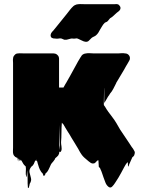

<svg xmlns="http://www.w3.org/2000/svg" viewBox="-20 -786 706 956"><path d="M650 -19Q649 -12 645 -8Q641 -4 639 -3Q637 0 635 6L623 33Q622 35 621 40Q620 45 619 43Q616 36 617 32.5Q618 29 615 21Q605 33 598 47Q591 61 583 75Q577 87 570 98Q563 109 556 120Q554 122 552 126Q548 133 539 142.5Q530 152 520 144Q510 136 505 123Q500 110 496 99Q492 88 488.5 77Q485 66 480 56Q479 54 478.5 52Q478 50 476 49Q475 48 474 47Q473 46 472 45Q471 37 471 28.5Q471 20 470 12Q466 12 463 15Q459 19 455 23.5Q451 28 445 28Q438 29 432 25Q426 21 421 17Q411 9 400 -1Q397 -4 394 -7Q391 -10 388 -14Q386 -17 384 -20Q382 -23 380 -26Q377 -31 374.5 -35.5Q372 -40 370 -44L347 -82Q342 -90 336.5 -99Q331 -108 326 -117L317 -131Q313 -137 310 -142.5Q307 -148 303 -154Q303 -155 302.5 -155.5Q302 -156 302 -156Q302 -157 301.5 -157Q301 -157 301 -158Q301 -157 298 -163V-164Q297 -164 297 -164.5Q297 -165 297 -165L288 -175Q286 -153 286 -127Q286 -101 284 -78Q284 -73 284.5 -68Q285 -63 286 -58Q287 -52 287 -45Q287 -38 284 -33Q283 -32 281.5 -30Q280 -28 278 -29H277Q275 -31 275 -35Q275 -31 275 -26.5Q275 -22 273 -18Q273 -17 271 -15Q271 -13 269 -11Q266 -7 262.5 -4.5Q259 -2 256 1Q256 2 254 4Q254 7 251 10Q249 14 246 17Q243 20 240 24Q236 28 233 34Q230 40 227.5 46.5Q225 53 221 60Q219 64 216.5 67.5Q214 71 211 74Q209 76 207 77Q206 79 205.5 81.5Q205 84 203 86Q198 94 196 87Q194 80 192 77Q187 73 184 68Q178 59 174 47.5Q170 36 167 25Q167 23 166.5 22Q166 21 166 20L163 13V6Q162 8 162 11.5Q162 15 160 16Q158 17 158 14.5Q158 12 156 12Q153 21 148.5 30Q144 39 136 44Q124 59 127 72.5Q130 86 134 100Q138 114 128 129Q127 134 126 139Q125 144 123 149Q122 150 120.5 150Q119 150 119 149Q117 128 117.5 106.5Q118 85 115 63Q115 58 114.5 68Q114 78 113.5 88Q113 98 111 94Q107 82 108.5 68.5Q110 55 108 42Q107 42 105.5 41Q104 40 105 40Q102 38 99.5 34.5Q97 31 95 28Q92 23 89.5 18Q87 13 82 9Q82 14 80 15Q78 16 77.5 12.5Q77 9 76 8L73 3Q73 4 72.5 4.5Q72 5 72 6Q69 21 70 21.5Q71 22 67 0Q66 0 65.5 -0.5Q65 -1 63 -1Q55 -4 50 -11Q48 -13 46 -19Q44 -26 44.5 -35Q45 -44 45 -51V-473Q45 -478 44.5 -483.5Q44 -489 45 -494Q45 -498 47 -504Q49 -508 50.5 -509.5Q52 -511 53 -512Q59 -520 70 -520Q78 -521 86 -520.5Q94 -520 101 -520H247Q256 -520 263 -515L269 -509Q270 -508 272 -504Q274 -498 274 -494V-350H296L306 -368Q308 -371 309.5 -373.5Q311 -376 312 -378L329 -408Q337 -423 345.5 -438Q354 -453 362 -468Q364 -472 368.5 -480Q373 -488 377 -494Q379 -497 380.5 -500Q382 -503 384 -505Q386 -510 392 -514.5Q398 -519 408 -520Q418 -522 428.5 -521Q439 -520 448 -520H567Q575 -520 584.5 -521Q594 -522 603 -520Q613 -520 620 -513Q627 -506 627 -496Q627 -492 626 -489Q625 -486 623 -483L615 -469Q611 -463 607.5 -456.5Q604 -450 600 -443Q600 -442 599.5 -442Q599 -442 599 -441L562 -379Q559 -375 558 -371Q551 -357 544 -343.5Q537 -330 528 -320Q526 -316 523.5 -312.5Q521 -309 518 -305Q513 -295 507 -286L499 -273Q499 -317 499 -333.5Q499 -350 498.5 -348Q498 -346 498 -333Q498 -320 497.5 -304Q497 -288 497 -275.5Q497 -263 497 -263L504 -253L513 -238Q517 -234 518 -231L539 -203Q550 -189 559.5 -173Q569 -157 578 -141L623 -74Q626 -69 629.5 -64Q633 -59 636 -54Q638 -52 642.5 -45.5Q647 -39 649 -34Q650 -33 650 -32Q650 -31 651 -29Q652 -25 650 -19ZM274 -61Q274 -56 274.5 -50Q275 -44 275 -39Q275 -42 275.5 -45.5Q276 -49 276 -53Q277 -58 277 -62Q277 -66 277 -69L274 -164ZM575 -758Q584 -748 577 -736Q574 -732 570 -729Q566 -726 562 -723Q556 -718 551 -713Q546 -708 540 -703Q538 -701 534.5 -699Q531 -697 528 -695Q524 -691 521 -686.5Q518 -682 513 -678Q510 -676 506.5 -675Q503 -674 501 -672Q494 -665 489 -656.5Q484 -648 479 -640Q475 -632 470 -624Q465 -616 458 -610Q453 -606 447 -603.5Q441 -601 436 -597Q429 -591 423 -584Q417 -577 406 -578Q397 -579 389 -583.5Q381 -588 373 -591Q371 -592 367.5 -593.5Q364 -595 362 -595Q360 -595 358 -594.5Q356 -594 354 -594Q348 -593 342 -594Q336 -595 330 -593Q324 -592 318.5 -590Q313 -588 307 -588Q300 -587 293.5 -591Q287 -595 279 -595Q278 -595 275.5 -594.5Q273 -594 271 -594Q267 -593 260.5 -593.5Q254 -594 244 -595Q243 -595 243 -596Q240 -596 238 -598Q237 -598 236 -599Q230 -606 233 -616Q235 -622 237 -624Q241 -630 244 -632L266 -659L312 -716Q320 -726 328 -736.5Q336 -747 346 -756Q348 -758 352 -760Q362 -765 369 -765Q378 -766 387.5 -765.5Q397 -765 406 -765H548Q552 -765 556.5 -765.5Q561 -766 565 -765Q571 -764 574 -759Q575 -759 575 -758.5Q575 -758 575 -758Z"/></svg>

Font: Rubik Wet Paint
Style: Regular
Weight: 400
Designer: Hubert and Fischer, NaN
Foundry: Hubert and Fischer, NaN
Version: Version 2.200